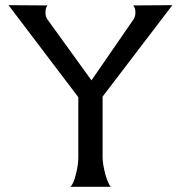

<svg xmlns="http://www.w3.org/2000/svg" viewBox="-20 -723 701 743"><path d="M495 -702 647 -703 377 -349V-114Q377 -89 388 -47Q400 -8 409 0H252Q265 -11 274 -50Q283 -84 283 -114V-347L13 -703L164 -702Q156 -694 156 -674Q156 -660 162 -650L334 -412L498 -650Q504 -660 504 -675Q504 -694 495 -702Z"/></svg>

Font: GFS Complutum
Style: Regular
Weight: 400
Designer: George D. Matthiopoulos
Foundry: George D. Matthiopoulos
Version: Version 1.000